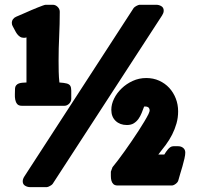

<svg xmlns="http://www.w3.org/2000/svg" viewBox="-20 -725 824 800"><path d="M631.3 -705.1Q642.6 -705.1 652.3 -699.2Q662.1 -693.4 662.1 -680.7Q662.1 -675.3 660.2 -670.2Q658.2 -665 655.3 -660.6L199.2 41.5Q197.8 43.5 194.8 45.7Q191.9 47.9 188.2 49.8Q184.6 51.8 181.2 53.2Q177.7 54.7 175.3 54.7H105.5Q94.2 54.7 84.5 48.8Q74.7 43 74.7 30.3Q74.7 24.9 76.7 19.8Q78.6 14.6 81.5 10.3L537.1 -691.9Q538.6 -693.8 541.5 -696Q544.4 -698.2 548.1 -700.2Q551.8 -702.1 555.4 -703.6Q559.1 -705.1 561 -705.1ZM90.3 -569.3Q85.9 -567.4 80.1 -567.4Q70.3 -567.4 63.2 -572Q56.2 -576.7 51 -583.7Q45.9 -590.8 42 -598.9Q38.1 -606.9 33.7 -614.3Q29.3 -621.1 29.3 -629.4Q29.3 -638.2 34.2 -645Q39.1 -651.9 47.4 -655.3Q51.8 -657.2 61.5 -661.4Q71.3 -665.5 84 -671.1Q96.7 -676.8 110.8 -682.9Q125 -689 137.2 -693.8Q149.4 -698.7 158.4 -701.9Q167.5 -705.1 170.4 -705.1H200.2Q211.4 -705.1 220.2 -696.3Q229 -687.5 229 -676.3Q229 -624.5 226.6 -574Q224.1 -523.4 224.1 -471.7Q224.1 -448.7 224.6 -426.3Q225.1 -403.8 227.5 -381.3Q248 -379.9 258.5 -377Q269 -374 272.9 -367.2Q276.9 -360.4 276.9 -347.4Q276.9 -334.5 276.9 -313Q276.9 -301.8 268.1 -293Q259.3 -284.2 248 -284.2H71.3Q57.6 -284.2 51.5 -291.7Q45.4 -299.3 43.5 -309.8Q41.5 -320.3 42 -332Q42.5 -343.8 42.5 -352.1Q42.5 -363.3 47.1 -369.1Q51.8 -375 58.8 -377.4Q65.9 -379.9 74.5 -380.4Q83 -380.9 90.3 -381.3ZM664.6 -81.1Q667.5 -85.9 671.4 -91.8Q675.3 -97.7 679.9 -103Q684.6 -108.4 690.2 -112.1Q695.8 -115.7 702.6 -115.7H722.7Q734.9 -115.7 743.4 -108.6Q752 -101.6 752 -88.9Q752 -79.6 748.5 -64.2Q745.1 -48.8 740.2 -32Q735.4 -15.1 730.5 0.5Q725.6 16.1 723.1 26.4Q721.2 34.2 712.2 41Q703.1 47.9 695.3 47.9H470.7Q458.5 47.9 452.4 42Q446.3 36.1 444.1 27.3Q441.9 18.6 441.9 8.5Q441.9 -1.5 441.9 -9.8L448.7 -28.3Q458.5 -40 471.7 -57.4Q484.9 -74.7 499.3 -95Q513.7 -115.2 528.6 -137Q543.5 -158.7 556.9 -179.4Q570.3 -200.2 581.3 -218.5Q592.3 -236.8 598.6 -249.5Q604.5 -261.2 603.3 -268.1Q602.1 -274.9 597.7 -277.8Q593.3 -280.8 587.9 -281.2Q582.5 -281.7 580.6 -281.2Q575.7 -268.1 570.3 -254.4Q564.9 -240.7 556.9 -229.5Q548.8 -218.3 537.4 -211.2Q525.9 -204.1 508.8 -204.1Q480 -204.1 461.9 -221.2Q443.8 -238.3 443.8 -267.6Q443.8 -290.5 455.3 -314Q466.8 -337.4 486.6 -356.4Q506.3 -375.5 532.7 -387.7Q559.1 -399.9 589.4 -399.9Q618.7 -399.9 643.1 -388.9Q667.5 -377.9 685.1 -358.9Q702.6 -339.8 712.4 -314.7Q722.2 -289.6 722.2 -261.2Q722.2 -234.4 715.3 -210.4Q708.5 -186.5 697.3 -164.3Q686 -142.1 670.9 -121.6Q655.8 -101.1 639.6 -81.1Z"/></svg>

Font: Akaash Gobhi Moti
Style: Regular
Weight: 400
Designer: Kulbir Singh Thind, MD
Foundry: Punjab Online
Version: Version 1.200